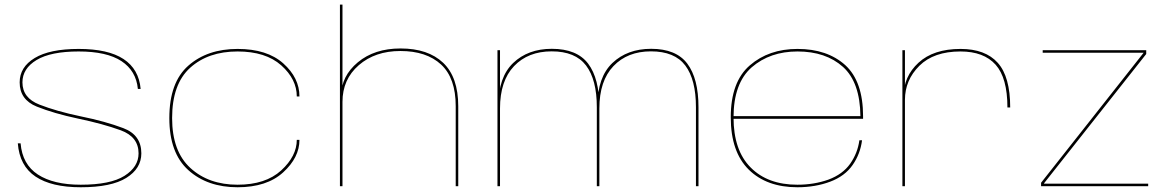

<svg xmlns="http://www.w3.org/2000/svg" viewBox="-20 -805 5059 830"><path d="M329 4.5Q461 4.5 526 -36Q591 -76.5 591 -142Q591 -221.5 513.2 -251Q435.5 -280.5 329 -302Q224 -324 150.5 -352.8Q77 -381.5 77 -449Q77 -508.5 138 -545.5Q199 -582.5 320 -582.5Q441.5 -582.5 505 -540.8Q568.5 -499 576 -420.5H588Q580.5 -506 514 -549.8Q447.5 -593.5 320 -593.5Q195 -593.5 130 -554.2Q65 -515 65 -449Q65 -374 139 -344.2Q213 -314.5 316.5 -292.5Q424.5 -270 501.8 -241.8Q579 -213.5 579 -142Q579 -83.5 518.2 -45Q457.5 -6.5 329 -6.5Q211 -6.5 143.8 -50.5Q76.5 -94.5 69 -185.5H57Q64.5 -88 133.5 -41.8Q202.5 4.5 329 4.5Z M1007 4.5Q1133.5 4.5 1204 -59.8Q1274.5 -124 1274.5 -200.5H1263Q1263 -130 1195.5 -68.2Q1128 -6.5 1007 -6.5Q882 -6.5 803 -78.8Q724 -151 724 -294.5Q724 -441.5 802 -512Q880 -582.5 1007 -582.5Q1128.5 -582.5 1195.8 -522.5Q1263 -462.5 1263 -388H1274.5Q1274.5 -468.5 1204.5 -531Q1134.5 -593.5 1007 -593.5Q876.5 -593.5 794.2 -521.2Q712 -449 712 -294.5Q712 -143.5 794.2 -69.5Q876.5 4.5 1007 4.5Z M1449.5 0H1460.5V-785H1449.5ZM1950 0H1961V-345.5Q1961 -471.5 1895.8 -533.5Q1830.5 -595.5 1711.5 -595.5Q1599 -595.5 1527 -535.8Q1455 -476 1455 -391L1460.5 -364.5Q1460.5 -462 1531 -523.2Q1601.5 -584.5 1711 -584.5Q1823.5 -584.5 1886.8 -526Q1950 -467.5 1950 -346Z M2130.5 0H2141.5V-443V-588H2130.5ZM2560 0H2571V-341Q2571 -465.5 2522.5 -529.8Q2474 -594 2365.5 -594Q2262.5 -594 2198.5 -532.8Q2134.5 -471.5 2134.5 -349L2141.5 -336Q2141.5 -455.5 2202.2 -519.2Q2263 -583 2365 -583Q2467 -583 2513.5 -521.8Q2560 -460.5 2560 -341.5ZM2988.5 0H2999.5V-341Q2999.5 -465.5 2951.2 -529.8Q2903 -594 2795 -594Q2692 -594 2627.5 -532.8Q2563 -471.5 2563 -349L2571 -336Q2571 -455.5 2631.8 -519.2Q2692.5 -583 2794 -583Q2896.5 -583 2942.5 -521.8Q2988.5 -460.5 2988.5 -341.5Z M3427 4.5V-6.5Q3298.5 -6.5 3225 -81Q3151 -155 3151 -297.5Q3151 -445 3229.5 -514Q3308.5 -582.5 3427.5 -582.5Q3550 -582.5 3624.5 -515.5Q3698 -449 3699.5 -303H3145.5V-291.5H3711Q3711 -297.5 3711 -302Q3711 -453 3634 -523.5Q3556 -593.5 3427.5 -593.5Q3303.5 -593.5 3221.5 -522.5Q3139 -451.5 3139 -298Q3139 -148.5 3217 -71.5Q3294.5 4.5 3427 4.5ZM3427 -6.5V4.5Q3504.5 4.5 3568.5 -19.5Q3632.5 -43.5 3666 -92Q3699 -139.5 3706.5 -198.5H3695Q3687.5 -143.5 3655.5 -97.5Q3623 -51.5 3561 -28.5Q3499.5 -6.5 3427 -6.5Z M4335 -340.5H4347Q4347 -473.5 4293.2 -533.5Q4239.5 -593.5 4132.5 -593.5Q4015.5 -593.5 3950.8 -534Q3886 -474.5 3886 -388L3892 -373.5Q3892 -458.5 3954.2 -520.5Q4016.5 -582.5 4132 -582.5Q4232.5 -582.5 4283.8 -525.5Q4335 -468.5 4335 -340.5ZM3881 0H3892V-419.5V-588H3881Z M4480.5 0H4943.5V-11H4493.5V-13L4935 -571.5V-588H4487.5V-577H4923.5V-576.5L4480.5 -15Z"/></svg>

Font: Anybody Expanded Thin
Style: Regular
Weight: 250
Width: 7
Version: Version 1.113;gftools[0.9.25]